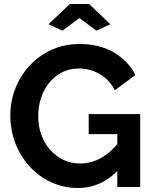

<svg xmlns="http://www.w3.org/2000/svg" viewBox="-20 -935 765 960"><path d="M369.1 5Q299.5 5 238.1 -22.8Q176.7 -50.6 130.4 -100.3Q84 -150 57.9 -215.8Q31.8 -281.7 31.8 -358.8Q31.8 -432.2 58.1 -496.4Q84.5 -560.7 131.2 -610Q178 -659.4 241 -687.2Q304 -715 377.7 -715Q477.5 -715 549.5 -672.7Q621.4 -630.4 657.2 -560L554 -483.6Q527.5 -536.6 478.9 -564.5Q430.3 -592.5 373.4 -592.5Q328 -592.5 290.7 -573.6Q253.5 -554.6 226.5 -521.7Q199.5 -488.7 185.3 -445.7Q171 -402.7 171 -354.5Q171 -304.3 186.6 -261.3Q202.2 -218.2 230.5 -186Q258.9 -153.8 297.1 -135.7Q335.4 -117.5 380.6 -117.5Q435.3 -117.5 484.9 -145.1Q534.5 -172.7 577.2 -227.3V-90.5Q488.4 5 369.1 5ZM566.6 -264.4H423.5V-364.8H680.9V0H566.6ZM222.5 -813.8 328.9 -915.1H425.4L531.8 -813.8L462.1 -781.7L377.1 -844.7L292.1 -781.7Z"/></svg>

Font: Raleway Thin
Style: Regular
Weight: 100
Designer: Matt McInerney, Pablo Impallari, Rodrigo Fuenzalida
Foundry: Matt McInerney, Pablo Impallari, Rodrigo Fuenzalida
Version: Version 4.026